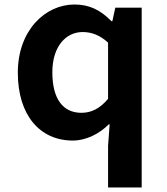

<svg xmlns="http://www.w3.org/2000/svg" viewBox="-20 -609 740 851"><path d="M459 38V222H608V-575H491L478 -515H474C425 -565 376 -589 310 -589C181 -589 59 -475 59 -287C59 -99 156 14 303 14C361 14 421 -16 462 -58H466ZM459 -171C423 -128 385 -109 341 -109C260 -109 212 -169 212 -289C212 -404 273 -467 346 -467C385 -467 422 -454 459 -420Z"/></svg>

Font: Kawkab Mono
Style: Bold
Weight: 700
Monospace: yes
Designer: Abdullah Arif
Foundry: Abdullah Arif
Version: Version 1.000;PS 000.500;hotconv 1.0.88;makeotf.lib2.5.64775